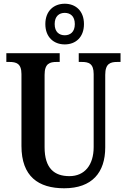

<svg xmlns="http://www.w3.org/2000/svg" viewBox="-20 -999 679 1029"><path d="M327 -761C385 -761 430 -799 430 -870C430 -941 385 -979 327 -979C269 -979 223 -941 223 -870C223 -799 269 -761 327 -761ZM327 -810C298 -810 273 -827 273 -870C273 -913 298 -930 327 -930C356 -930 381 -913 381 -870C381 -827 356 -810 327 -810ZM324 10C474 10 544 -75 544 -209V-598C544 -659 572 -667 609 -667H626V-714H402V-667H418C455 -667 482 -659 482 -602V-211C482 -115 434 -55 352 -55C272 -55 219 -96 219 -210V-598C219 -659 247 -667 284 -667H300V-714H14V-667H30C67 -667 95 -659 95 -602V-217C95 -53 186 10 324 10Z"/></svg>

Font: Noto Serif Devanagari Condensed SemiBold
Style: Regular
Weight: 600
Width: 3
Designer: Universal Thirst, Indian Type Foundry and the Monotype Design Team
Foundry: Monotype Imaging Inc.
Version: Version 2.004